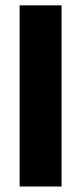

<svg xmlns="http://www.w3.org/2000/svg" viewBox="-20 -680 296 700"><path d="M51.5 0V-660.5H204.5V0Z"/></svg>

Font: Anek Gurmukhi
Style: Bold
Weight: 700
Designer: Sarang Kulkarni (Gurmukhi), Yesha Goshar (Latin)
Foundry: Ek Type
Version: Version 1.003